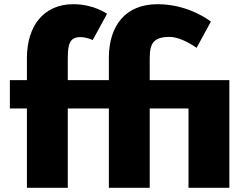

<svg xmlns="http://www.w3.org/2000/svg" viewBox="-20 -895 1140 915"><path d="M878.3 0H1073V-513H693.5V-617C693.5 -688 711.2 -719 788.2 -719C846.5 -719 916.8 -667 916.8 -667L985 -792C985 -792 882.8 -875 731 -875C577 -875 500 -772 498.8 -622V-513H303V-617C303 -688 314 -718 363.5 -718C395.5 -718 421.8 -704 421.8 -704L490 -829C490 -829 428.5 -875 329.5 -875C188.7 -875 109.5 -772 108.3 -622V-513H27V-378H108.3V0H303V-378H498.8V0H693.5V-378H878.3Z"/></svg>

Font: Hussar
Style: BdWide
Weight: 700
Foundry: Cannot Into Space Fonts
Version: Version 2.00